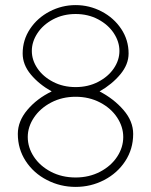

<svg xmlns="http://www.w3.org/2000/svg" viewBox="-20 -736 593 754"><path d="M464 -198Q464 -238 440 -274.5Q416 -311 373 -333.5Q330 -356 277 -356Q224 -356 181 -333.5Q138 -311 113.5 -274.5Q89 -238 89 -198Q89 -157 113 -120.5Q137 -84 180 -61.5Q223 -39 277 -39Q330 -39 373 -61.5Q416 -84 440 -120.5Q464 -157 464 -198ZM277 -394Q326 -394 365.5 -414.5Q405 -435 427 -467.5Q449 -500 449 -536Q449 -572 427 -605.5Q405 -639 365.5 -660Q326 -681 277 -681Q228 -681 188.5 -660Q149 -639 127 -605.5Q105 -572 105 -536Q105 -500 127 -467.5Q149 -435 188.5 -414.5Q228 -394 277 -394ZM503 -210Q503 -151 472 -103.5Q441 -56 389 -29Q337 -2 277 -2Q217 -2 164.5 -29Q112 -56 81 -103.5Q50 -151 50 -210Q50 -260 87.5 -304.5Q125 -349 183 -377Q133 -405 101 -443.5Q69 -482 69 -526Q69 -579 98 -622.5Q127 -666 175 -691Q223 -716 277 -716Q331 -716 379 -691Q427 -666 456 -622.5Q485 -579 485 -526Q485 -483 452.5 -444Q420 -405 371 -377Q427 -348 465 -304Q503 -260 503 -210Z"/></svg>

Font: SUIT Variable
Style: Regular
Weight: 400
Designer: Sunn Youn; Korean Glyphs from Source Han Sans (Sandoll Communications; Soo-young Jang, Joo-yeon Kang)
Foundry: Sunn
Version: Version 1.150;FEAKit 1.0